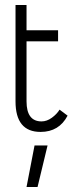

<svg xmlns="http://www.w3.org/2000/svg" viewBox="-20 -519 332 767"><path d="M142 8Q42 8 42 -114V-499H86V-398H212V-354H86V-114Q86 -34 146 -34Q167 -34 187 -48.5Q207 -63 218 -81L250 -57Q216 8 142 8ZM130 228H86L118 62H170Z"/></svg>

Font: Bhavuka
Style: Regular
Weight: 400
Version: 2.94.0; ttfautohint (v1.2) -l 7 -r 28 -G 50 -x 13 -D deva -f